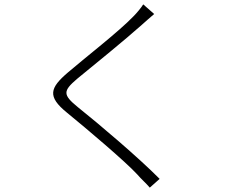

<svg xmlns="http://www.w3.org/2000/svg" viewBox="-20 -809 1040 878"><path d="M635 -789C626 -774 605 -749 590 -734C523 -664 364 -541 291 -478C208 -407 195 -368 286 -294C379 -218 554 -70 608 -11C624 8 649 30 665 49L710 9C614 -88 435 -240 336 -319C266 -376 268 -393 332 -448C409 -511 558 -632 628 -695C641 -706 670 -733 685 -745Z"/></svg>

Font: Noto Sans CJK KR Light
Style: Regular
Weight: 300
Designer: Ryoko NISHIZUKA (kana & ideographs); Paul D. Hunt (Latin, Greek & Cyrillic); Wenlong ZHANG (bopomofo); Sandoll Communica
Foundry: Adobe Systems Incorporated
Version: Version 1.004;PS 1.004;hotconv 1.0.82;makeotf.lib2.5.63406